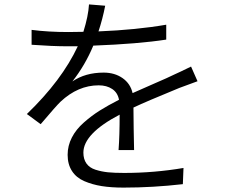

<svg xmlns="http://www.w3.org/2000/svg" viewBox="-20 -812 1040 869"><path d="M586.9 -132.8H516.6Q521.5 -198.2 521.5 -293Q357.4 -207 357.4 -121.1Q357.4 -91.8 371.1 -72.3Q384.8 -52.7 412.1 -43.9Q439.5 -35.2 468.8 -32.2Q498 -29.3 542 -29.3Q677.7 -29.3 810.5 -51.8L807.6 21.5Q671.9 37.1 539.1 37.1Q483.4 37.1 440.4 30.3Q397.5 23.4 361.3 7.8Q325.2 -7.8 305.7 -38.1Q286.1 -68.4 286.1 -111.3Q286.1 -152.3 305.2 -189.5Q324.2 -226.6 359.9 -257.8Q395.5 -289.1 432.1 -312Q468.8 -335 518.6 -360.4Q512.7 -392.6 487.8 -409.2Q462.9 -425.8 426.8 -425.8Q333 -425.8 253.9 -351.6Q234.4 -333 164.1 -250L101.6 -295.9Q259.8 -448.2 332 -602.5H285.2Q218.8 -602.5 123 -609.4V-676.8Q198.2 -667 289.1 -667Q333 -667 357.4 -668Q379.9 -740.2 382.8 -792L456.1 -786.1Q444.3 -725.6 425.8 -669.9Q596.7 -676.8 732.4 -700.2V-632.8Q606.4 -613.3 402.3 -605.5Q365.2 -516.6 307.6 -443.4Q366.2 -483.4 449.2 -483.4Q499 -483.4 534.7 -458.5Q570.3 -433.6 580.1 -390.6Q616.2 -407.2 678.7 -434.1Q741.2 -460.9 768.6 -474.6Q791 -484.4 844.7 -510.7L874 -444.3Q873 -444.3 792 -414.1Q641.6 -352.5 584 -325.2Q584 -300.8 585 -230Q585.9 -159.2 586.9 -132.8Z"/></svg>

Font: Gen Shin Gothic Normal
Style: Regular
Weight: 300
Designer: [Source Han Sans]
Ryoko NISHIZUKA  (kana & ideographs); Paul D. Hunt (Latin, Greek & Cyrillic); Wenlong ZHANG  (bopomofo
Version: Version 1.002.20150607